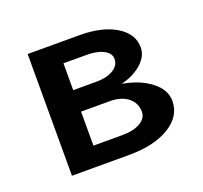

<svg xmlns="http://www.w3.org/2000/svg" viewBox="-72 -422 534 504"><g transform="rotate(-20 195.0 -170.0)"><path d="M50 0V-340H195Q258 -340 296.5 -316.5Q335 -293 335 -255Q335 -231 313 -211Q291 -191 255 -182Q303 -174 334 -150Q365 -126 365 -95Q365 -52 322.5 -26Q280 0 210 0ZM130 -150V-55H210Q242 -55 261 -66Q280 -77 280 -95Q280 -120 261 -135Q242 -150 210 -150ZM130 -285V-210H195Q224 -210 242 -221Q260 -232 260 -250Q260 -266 242 -275.5Q224 -285 195 -285Z"/></g></svg>

Font: Glametrix
Style: Bold
Weight: 700
Designer: gluk
Foundry: gluk
Version: Version 0.40